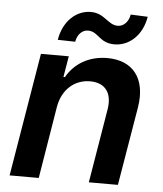

<svg xmlns="http://www.w3.org/2000/svg" viewBox="-53 -799 717 846"><g transform="rotate(5 305.0 -376.0)"><path d="M202.4 -319.6C216.3 -398.4 271.3 -443.9 338.8 -443.9C405.9 -443.9 437.9 -399.9 425.8 -327.4L371.4 0H500L558.2 -347.3C579.9 -478.3 517 -552.6 405.5 -552.6C323.9 -552.6 260.3 -513.8 226.2 -452.8H219.5L235.1 -545.5H111.9L21 0H149.9ZM180.4 -613.6 257.5 -611.9C263.1 -644.2 284.4 -665.8 309.7 -665.8C356.9 -665.8 362.2 -615.4 431.1 -615.4C494.3 -615.8 552.2 -664.4 566.4 -749.3L490.8 -752.5C485.8 -720.9 464.8 -698.2 437.9 -698.2C393.5 -698.2 377.1 -748.6 315 -748.6C251.8 -748.6 194.2 -698.2 180.4 -613.6Z"/></g></svg>

Font: Margiela Sans Semi Bold
Style: Italic
Weight: 600
Italic angle: -9.39999°
Designer: Stefan Endress, Andreas Faust
Version: Version 1.100;FEAKit 1.0